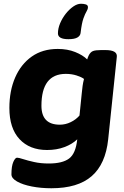

<svg xmlns="http://www.w3.org/2000/svg" viewBox="-20 -792 663 1024"><path d="M254 212Q198 212 149.5 202.5Q101 193 71 176Q41 159 41 138Q41 94 51 71.5Q61 49 71 49Q80 49 103 56.5Q126 64 161.5 72Q197 80 240 80Q313 80 348.5 53.5Q384 27 392 -49Q365 -23 323.5 -7.5Q282 8 231 8Q138 8 84 -50Q30 -108 30 -216Q30 -308 61 -379Q92 -450 149.5 -490.5Q207 -531 288 -531Q340 -531 381 -514.5Q422 -498 445 -475Q447 -481 448.5 -485.5Q450 -490 453 -496Q462 -514 475.5 -519.5Q489 -525 519 -525H542Q607 -525 603 -489L557 -49Q543 83 469 147.5Q395 212 254 212ZM299 -127Q329 -127 357 -140.5Q385 -154 404 -176L416 -294Q418 -315 420.5 -333.5Q423 -352 428 -371Q415 -381 388.5 -389.5Q362 -398 331 -398Q201 -398 201 -228Q201 -127 299 -127ZM345 -583Q289 -583 289 -614Q289 -640 300.5 -667.5Q312 -695 330.5 -718.5Q349 -742 370.5 -757Q392 -772 412 -772Q426 -772 437.5 -768.5Q449 -765 449 -754Q449 -743 441.5 -731Q434 -719 425 -694Q416 -669 410 -618Q409 -602 393.5 -592.5Q378 -583 345 -583Z"/></svg>

Font: Asap Semi Expanded Semi Expanded ExtraBold
Style: Italic
Weight: 800
Width: 6
Italic angle: -6°
Designer: Pablo Cosgaya
Foundry: Omnibus-Type
Version: Version 3.001; ttfautohint (v1.8.4.7-5d5b)